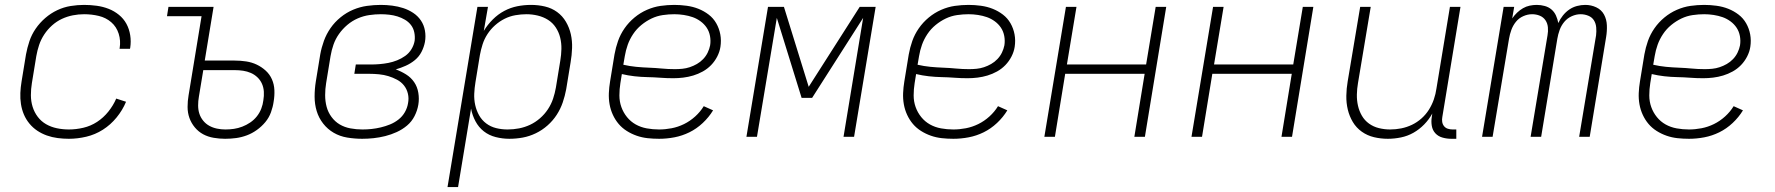

<svg xmlns="http://www.w3.org/2000/svg" viewBox="-20 -558 7240 783"><path d="M261 8Q238 8 215 5Q192 2 171 -5.5Q150 -13 132 -25Q114 -37 100 -54Q86 -71 77.5 -91Q69 -111 65.5 -133.5Q62 -156 63 -179Q64 -202 68 -226L86 -336Q91 -363 100 -390Q109 -417 125.5 -441Q142 -465 164.5 -484.5Q187 -504 213.5 -516.5Q240 -529 268 -533.5Q296 -538 323 -538Q349 -538 374.5 -534.5Q400 -531 423 -522Q446 -513 465 -497.5Q484 -482 495.5 -461Q507 -440 511 -414.5Q515 -389 511 -363Q511 -362 510.5 -361Q510 -360 510 -359H467Q468 -360 468 -360.5Q468 -361 468 -362Q473 -392 464 -420.5Q455 -449 433.5 -467.5Q412 -486 383 -493Q354 -500 323 -500Q300 -500 277 -495.5Q254 -491 232.5 -481Q211 -471 192.5 -454.5Q174 -438 160.5 -417.5Q147 -397 139.5 -374.5Q132 -352 128 -329L110 -219Q106 -195 106 -170Q106 -145 113 -122.5Q120 -100 134 -81.5Q148 -63 168 -51.5Q188 -40 212 -35Q236 -30 261 -30Q290 -30 320 -37Q350 -44 376 -61Q402 -78 422 -103Q442 -128 454 -156L494 -143Q480 -109 455.5 -79Q431 -49 399.5 -29Q368 -9 332 -0.5Q296 8 261 8Z M898 8Q875 8 851.5 4Q828 0 808.5 -10.5Q789 -21 774.5 -38.5Q760 -56 752.5 -77Q745 -98 745 -122Q745 -146 749 -169L802 -492H661L667 -530H851L815 -311H937Q961 -311 984 -307.5Q1007 -304 1027 -294.5Q1047 -285 1063.5 -270Q1080 -255 1089 -234.5Q1098 -214 1099 -190.5Q1100 -167 1096 -144Q1093 -122 1085 -100Q1077 -78 1062 -60Q1047 -42 1027.5 -28Q1008 -14 986.5 -6Q965 2 943 5Q921 8 898 8ZM899 -30Q917 -30 934 -32.5Q951 -35 968 -41.5Q985 -48 1000.5 -58.5Q1016 -69 1027.5 -83.5Q1039 -98 1045.5 -115Q1052 -132 1054 -149Q1057 -167 1056 -184Q1055 -201 1048.5 -216Q1042 -231 1030 -242.5Q1018 -254 1003 -260.5Q988 -267 971.5 -269.5Q955 -272 937 -272H809L791 -163Q788 -146 788 -128Q788 -110 793 -94.5Q798 -79 808.5 -66Q819 -53 833.5 -45Q848 -37 865 -33.5Q882 -30 899 -30Z M1457 8Q1426 8 1396 3Q1366 -2 1341 -16.5Q1316 -31 1298 -54Q1280 -77 1271.5 -105Q1263 -133 1263 -164Q1263 -195 1268 -226L1286 -336Q1291 -364 1301 -391.5Q1311 -419 1328 -443.5Q1345 -468 1369 -487.5Q1393 -507 1420.5 -518.5Q1448 -530 1476.5 -534Q1505 -538 1533 -538Q1556 -538 1579.5 -535Q1603 -532 1624.5 -525Q1646 -518 1665 -505.5Q1684 -493 1696.5 -474.5Q1709 -456 1713 -433Q1717 -410 1713 -387Q1709 -366 1699 -346.5Q1689 -327 1672 -313Q1655 -299 1635 -290Q1615 -281 1594 -275Q1616 -267 1636 -254.5Q1656 -242 1669 -223Q1682 -204 1686 -179.5Q1690 -155 1686 -131Q1682 -107 1670.5 -84.5Q1659 -62 1640 -46Q1621 -30 1598 -19.5Q1575 -9 1551 -3Q1527 3 1503.5 5.5Q1480 8 1457 8ZM1458 -30Q1477 -30 1495.5 -32Q1514 -34 1533 -38.5Q1552 -43 1570.5 -50.5Q1589 -58 1605 -70.5Q1621 -83 1631 -100.5Q1641 -118 1644 -137Q1648 -157 1643.5 -176Q1639 -195 1627.5 -209.5Q1616 -224 1599 -233Q1582 -242 1564 -247.5Q1546 -253 1526 -255Q1506 -257 1486 -257H1425L1431 -295H1493Q1510 -295 1528 -296.5Q1546 -298 1564 -301.5Q1582 -305 1599.5 -312Q1617 -319 1632.5 -330Q1648 -341 1658 -357.5Q1668 -374 1671 -392Q1673 -409 1669.5 -426Q1666 -443 1656 -456Q1646 -469 1631.5 -477.5Q1617 -486 1601 -491Q1585 -496 1567.5 -498Q1550 -500 1533 -500Q1510 -500 1486 -496.5Q1462 -493 1439 -483Q1416 -473 1396.5 -456.5Q1377 -440 1362.5 -419.5Q1348 -399 1340 -376Q1332 -353 1328 -329L1310 -219Q1306 -195 1306 -170Q1306 -145 1312 -122.5Q1318 -100 1332 -81Q1346 -62 1365.5 -50.5Q1385 -39 1409 -34.5Q1433 -30 1458 -30Z M1805 205 1927 -530H1970L1953 -432Q1968 -457 1989.5 -478.5Q2011 -500 2036.5 -513.5Q2062 -527 2089.5 -532.5Q2117 -538 2146 -538Q2146 -538 2146 -538Q2146 -538 2146 -538Q2175 -538 2202.5 -531.5Q2230 -525 2252 -509Q2274 -493 2288 -469Q2302 -445 2308 -418Q2314 -391 2313 -362Q2312 -333 2307 -304L2289 -194Q2284 -167 2275 -140.5Q2266 -114 2250.5 -90Q2235 -66 2213 -46.5Q2191 -27 2165 -14.5Q2139 -2 2112 3Q2085 8 2057 8Q2029 8 2001.5 1Q1974 -6 1953 -22.5Q1932 -39 1919 -63.5Q1906 -88 1901 -115L1848 205ZM2050 -30Q2074 -30 2097 -34.5Q2120 -39 2141.5 -49Q2163 -59 2182 -75.5Q2201 -92 2214.5 -112.5Q2228 -133 2235.5 -155.5Q2243 -178 2247 -201L2265 -311Q2269 -335 2269.5 -358.5Q2270 -382 2264.5 -404.5Q2259 -427 2246.5 -446Q2234 -465 2215 -477Q2196 -489 2173 -494.5Q2150 -500 2127 -500Q2105 -500 2082 -496Q2059 -492 2038 -481.5Q2017 -471 1999 -455Q1981 -439 1968 -419Q1955 -399 1948 -377Q1941 -355 1937 -333L1919 -223Q1915 -199 1914 -175.5Q1913 -152 1918 -129.5Q1923 -107 1934 -87.5Q1945 -68 1963 -54.5Q1981 -41 2003.5 -35.5Q2026 -30 2050 -30Z M2668 8Q2644 8 2621 5.5Q2598 3 2576.5 -4.5Q2555 -12 2536 -24Q2517 -36 2503 -52.5Q2489 -69 2479.5 -89.5Q2470 -110 2466 -132.5Q2462 -155 2463 -178.5Q2464 -202 2468 -226L2486 -336Q2491 -364 2500.5 -391Q2510 -418 2527 -442.5Q2544 -467 2567.5 -486.5Q2591 -506 2618.5 -518Q2646 -530 2674 -534Q2702 -538 2730 -538Q2755 -538 2780.5 -534.5Q2806 -531 2828.5 -522Q2851 -513 2870 -498.5Q2889 -484 2901 -463Q2913 -442 2917.5 -417.5Q2922 -393 2918 -367Q2915 -347 2905 -327.5Q2895 -308 2880 -292.5Q2865 -277 2846 -266.5Q2827 -256 2807 -250Q2787 -244 2766.5 -241.5Q2746 -239 2726 -239Q2699 -239 2672.5 -241Q2646 -243 2620 -243.5Q2594 -244 2567.5 -247Q2541 -250 2516 -256L2510 -219Q2506 -194 2506 -169Q2506 -144 2514 -121.5Q2522 -99 2537 -80.5Q2552 -62 2572.5 -50.5Q2593 -39 2617.5 -34.5Q2642 -30 2668 -30Q2693 -30 2719 -35Q2745 -40 2769.5 -52Q2794 -64 2815 -83Q2836 -102 2850 -125L2888 -108Q2871 -80 2846 -56.5Q2821 -33 2791.5 -18.5Q2762 -4 2730.5 2Q2699 8 2668 8ZM2732 -276Q2747 -276 2762.5 -277.5Q2778 -279 2793 -284Q2808 -289 2822 -297Q2836 -305 2847.5 -317Q2859 -329 2866 -343.5Q2873 -358 2876 -373Q2879 -392 2875.5 -411Q2872 -430 2862 -445Q2852 -460 2837 -471Q2822 -482 2805 -488Q2788 -494 2768.5 -497Q2749 -500 2730 -500Q2707 -500 2683 -496.5Q2659 -493 2637 -482.5Q2615 -472 2595.5 -456Q2576 -440 2562 -419Q2548 -398 2540 -375.5Q2532 -353 2528 -329L2522 -294Q2548 -288 2574 -285.5Q2600 -283 2626.5 -282Q2653 -281 2679 -278.5Q2705 -276 2732 -276Z M3024 0 3112 -530H3177L3278 -204L3486 -530H3551L3463 0H3420L3500 -485L3292 -159H3249L3148 -485L3067 0Z M3868 8Q3844 8 3821 5.5Q3798 3 3776.5 -4.5Q3755 -12 3736 -24Q3717 -36 3703 -52.5Q3689 -69 3679.5 -89.5Q3670 -110 3666 -132.5Q3662 -155 3663 -178.5Q3664 -202 3668 -226L3686 -336Q3691 -364 3700.5 -391Q3710 -418 3727 -442.5Q3744 -467 3767.5 -486.5Q3791 -506 3818.5 -518Q3846 -530 3874 -534Q3902 -538 3930 -538Q3955 -538 3980.5 -534.5Q4006 -531 4028.5 -522Q4051 -513 4070 -498.5Q4089 -484 4101 -463Q4113 -442 4117.5 -417.5Q4122 -393 4118 -367Q4115 -347 4105 -327.5Q4095 -308 4080 -292.5Q4065 -277 4046 -266.5Q4027 -256 4007 -250Q3987 -244 3966.5 -241.5Q3946 -239 3926 -239Q3899 -239 3872.5 -241Q3846 -243 3820 -243.5Q3794 -244 3767.5 -247Q3741 -250 3716 -256L3710 -219Q3706 -194 3706 -169Q3706 -144 3714 -121.5Q3722 -99 3737 -80.5Q3752 -62 3772.5 -50.5Q3793 -39 3817.5 -34.5Q3842 -30 3868 -30Q3893 -30 3919 -35Q3945 -40 3969.5 -52Q3994 -64 4015 -83Q4036 -102 4050 -125L4088 -108Q4071 -80 4046 -56.5Q4021 -33 3991.5 -18.5Q3962 -4 3930.5 2Q3899 8 3868 8ZM3932 -276Q3947 -276 3962.5 -277.5Q3978 -279 3993 -284Q4008 -289 4022 -297Q4036 -305 4047.5 -317Q4059 -329 4066 -343.5Q4073 -358 4076 -373Q4079 -392 4075.5 -411Q4072 -430 4062 -445Q4052 -460 4037 -471Q4022 -482 4005 -488Q3988 -494 3968.5 -497Q3949 -500 3930 -500Q3907 -500 3883 -496.5Q3859 -493 3837 -482.5Q3815 -472 3795.5 -456Q3776 -440 3762 -419Q3748 -398 3740 -375.5Q3732 -353 3728 -329L3722 -294Q3748 -288 3774 -285.5Q3800 -283 3826.5 -282Q3853 -281 3879 -278.5Q3905 -276 3932 -276Z M4239 0 4327 -530H4370L4331 -295H4654L4693 -530H4736L4649 0H4606L4648 -257H4324L4282 0Z M4839 0 4927 -530H4970L4931 -295H5254L5293 -530H5336L5249 0H5206L5248 -257H4924L4882 0Z M5640 8Q5611 8 5583.5 1.5Q5556 -5 5533.5 -21Q5511 -37 5497 -60.5Q5483 -84 5476.5 -111Q5470 -138 5470.5 -167.5Q5471 -197 5476 -226L5527 -530H5570L5518 -219Q5514 -196 5513.5 -172.5Q5513 -149 5518 -127Q5523 -105 5534 -86Q5545 -67 5563 -54Q5581 -41 5603.5 -35.5Q5626 -30 5649 -30Q5672 -30 5694.5 -34.5Q5717 -39 5738 -49Q5759 -59 5777 -75Q5795 -91 5807.5 -111Q5820 -131 5827.5 -153Q5835 -175 5838 -197L5893 -530H5936L5862 -81Q5860 -71 5861.5 -61Q5863 -51 5869 -43.5Q5875 -36 5884.5 -33Q5894 -30 5904 -30H5919V8H5898Q5880 8 5862.5 3Q5845 -2 5833.5 -14.5Q5822 -27 5819 -45Q5816 -63 5819 -81L5821 -95Q5808 -71 5788 -50.5Q5768 -30 5744 -16.5Q5720 -3 5693 2.5Q5666 8 5640 8Z M6024 0 6112 -530H6155L6147 -483Q6156 -496 6167 -506.5Q6178 -517 6191 -524.5Q6204 -532 6218.5 -535Q6233 -538 6247 -538Q6247 -538 6247 -538Q6247 -538 6247 -538Q6264 -538 6280 -533.5Q6296 -529 6307.5 -519Q6319 -509 6325.5 -494.5Q6332 -480 6335 -464Q6342 -480 6353.5 -494.5Q6365 -509 6379.5 -519Q6394 -529 6411 -533.5Q6428 -538 6445 -538Q6445 -538 6445 -538Q6445 -538 6445 -538Q6469 -538 6490 -528Q6511 -518 6521.5 -498.5Q6532 -479 6533 -455Q6534 -431 6530 -407L6463 0H6420L6489 -414Q6491 -430 6489.5 -446.5Q6488 -463 6480 -475.5Q6472 -488 6457 -494Q6442 -500 6426 -500Q6408 -500 6390 -492Q6372 -484 6359.5 -469Q6347 -454 6340.5 -436Q6334 -418 6331 -400L6265 0H6222L6291 -414Q6294 -430 6292.5 -446.5Q6291 -463 6282.5 -475.5Q6274 -488 6259.5 -494Q6245 -500 6228 -500Q6210 -500 6192 -492Q6174 -484 6162 -469Q6150 -454 6143.5 -436Q6137 -418 6134 -400L6067 0Z M6868 8Q6844 8 6821 5.5Q6798 3 6776.5 -4.5Q6755 -12 6736 -24Q6717 -36 6703 -52.5Q6689 -69 6679.5 -89.5Q6670 -110 6666 -132.5Q6662 -155 6663 -178.5Q6664 -202 6668 -226L6686 -336Q6691 -364 6700.5 -391Q6710 -418 6727 -442.5Q6744 -467 6767.5 -486.5Q6791 -506 6818.5 -518Q6846 -530 6874 -534Q6902 -538 6930 -538Q6955 -538 6980.5 -534.5Q7006 -531 7028.5 -522Q7051 -513 7070 -498.5Q7089 -484 7101 -463Q7113 -442 7117.5 -417.5Q7122 -393 7118 -367Q7115 -347 7105 -327.5Q7095 -308 7080 -292.5Q7065 -277 7046 -266.5Q7027 -256 7007 -250Q6987 -244 6966.5 -241.5Q6946 -239 6926 -239Q6899 -239 6872.5 -241Q6846 -243 6820 -243.5Q6794 -244 6767.5 -247Q6741 -250 6716 -256L6710 -219Q6706 -194 6706 -169Q6706 -144 6714 -121.5Q6722 -99 6737 -80.5Q6752 -62 6772.5 -50.5Q6793 -39 6817.5 -34.5Q6842 -30 6868 -30Q6893 -30 6919 -35Q6945 -40 6969.5 -52Q6994 -64 7015 -83Q7036 -102 7050 -125L7088 -108Q7071 -80 7046 -56.5Q7021 -33 6991.5 -18.5Q6962 -4 6930.5 2Q6899 8 6868 8ZM6932 -276Q6947 -276 6962.5 -277.5Q6978 -279 6993 -284Q7008 -289 7022 -297Q7036 -305 7047.5 -317Q7059 -329 7066 -343.5Q7073 -358 7076 -373Q7079 -392 7075.5 -411Q7072 -430 7062 -445Q7052 -460 7037 -471Q7022 -482 7005 -488Q6988 -494 6968.5 -497Q6949 -500 6930 -500Q6907 -500 6883 -496.5Q6859 -493 6837 -482.5Q6815 -472 6795.5 -456Q6776 -440 6762 -419Q6748 -398 6740 -375.5Q6732 -353 6728 -329L6722 -294Q6748 -288 6774 -285.5Q6800 -283 6826.5 -282Q6853 -281 6879 -278.5Q6905 -276 6932 -276Z"/></svg>

Font: Iosevka Curly XLtEx
Style: Italic
Weight: 200
Width: 7
Italic angle: -9°
Monospace: yes
Designer: Belleve Invis
Foundry: Belleve Invis
Version: Version 11.1.0; ttfautohint (v1.8.3)